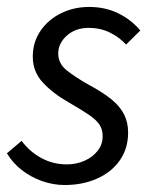

<svg xmlns="http://www.w3.org/2000/svg" viewBox="-22 -518 444 550"><path d="M163.2 12Q130.7 12 98.8 0.9Q66.9 -10.3 40.5 -30.8Q14.1 -51.4 -2.2 -78.9L39.9 -114.5Q63.2 -83.1 96.7 -65.1Q130.3 -47.1 169.4 -47.1Q197 -47.1 220.4 -57.6Q243.9 -68.1 258 -86.4Q272.1 -104.6 272.1 -127.9Q272.1 -145.9 263.7 -159.7Q255.3 -173.4 234.1 -188.2Q212.9 -202.9 175.5 -224.2Q129.6 -250.3 100.8 -281.5Q71.9 -312.7 71.9 -355.4Q71.9 -397.1 93.8 -429.4Q115.8 -461.7 152.6 -479.9Q189.5 -498.1 233.5 -498.1Q278.9 -498.1 315.8 -480.3Q352.8 -462.6 380 -430.7L339.2 -390.4Q318.9 -412.2 291.8 -425.2Q264.7 -438.2 232.2 -438.2Q194.3 -438.2 169.5 -416Q144.8 -393.9 144.8 -364.3Q144.8 -335.7 169.5 -316.2Q194.3 -296.6 231.1 -275.8Q272.2 -253.9 297.1 -233.5Q322 -213.1 333.5 -190.1Q345 -167.1 345 -138.3Q345 -92.7 321.3 -58.8Q297.6 -24.9 256.2 -6.5Q214.8 12 163.2 12Z"/></svg>

Font: Source Sans 3
Style: Italic
Weight: 200
Italic angle: -11°
Designer: Paul D. Hunt
Foundry: Adobe
Version: Version 3.046;hotconv 1.0.118;makeotfexe 2.5.65603